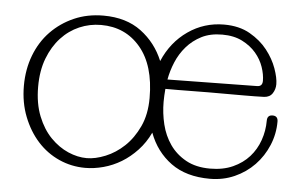

<svg xmlns="http://www.w3.org/2000/svg" viewBox="-41 -535 948 605"><g transform="rotate(5 432.5 -233.0)"><path d="M478 -259Q477 -248 476.5 -237.5Q476 -227 476 -218Q476 -182 484.5 -147Q493 -112 512.5 -84Q532 -56 563.5 -38.5Q595 -21 640 -21Q681 -21 712 -35Q743 -49 763.5 -72Q784 -95 794.5 -125Q805 -155 805 -187Q805 -205 822 -205Q839 -205 839 -187Q839 -148 824 -112Q809 -76 782.5 -48.5Q756 -21 720 -5Q684 11 642 11Q567 11 519 -24Q471 -59 449 -118Q434 -86 411 -61.5Q388 -37 361.5 -21Q335 -5 305.5 3Q276 11 248 11Q204 11 165 -6.5Q126 -24 97 -56Q68 -88 50.5 -132.5Q33 -177 33 -230Q33 -282 50 -326.5Q67 -371 98 -403Q129 -435 171 -453.5Q213 -472 264 -472Q336 -472 383.5 -436.5Q431 -401 454 -345Q480 -406 531 -441.5Q582 -477 645 -477Q693 -477 727 -457.5Q761 -438 782.5 -410.5Q804 -383 814.5 -353.5Q825 -324 825 -304Q825 -288 816.5 -275Q808 -262 790 -261Q764 -260 726.5 -260Q689 -260 649 -260Q637 -260 614 -260Q591 -260 565.5 -259.5Q540 -259 516 -259Q492 -259 478 -259ZM259 -442Q223 -442 190.5 -428Q158 -414 133 -387Q108 -360 93 -321Q78 -282 78 -231Q78 -178 94 -138Q110 -98 135.5 -72Q161 -46 191 -33Q221 -20 250 -20Q277 -20 309 -33Q341 -46 368 -71.5Q395 -97 413 -135.5Q431 -174 431 -226Q431 -329 383.5 -385.5Q336 -442 259 -442ZM765 -293Q782 -293 782 -311Q782 -331 774 -354.5Q766 -378 749 -398Q732 -418 705.5 -431.5Q679 -445 642 -445Q604 -445 576.5 -431Q549 -417 529.5 -394.5Q510 -372 498.5 -344.5Q487 -317 482 -289Z"/></g></svg>

Font: Life Savers
Style: Regular
Weight: 400
Designer: Pablo Impallari, Rodrigo Fuenzalida, Brenda Gallo
Foundry: Pablo Impallari, Rodrigo Fuenzalida, Brenda Gallo
Version: Version 3.001; ttfautohint (v0.95) -l 8 -r 50 -G 200 -x 14 -